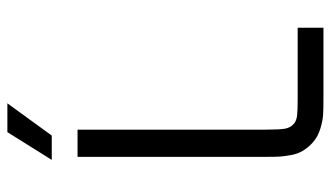

<svg xmlns="http://www.w3.org/2000/svg" viewBox="-208 -688 896 520"><g transform="rotate(-90 240.0 -428.0)"><path d="M220.2 -856 132.8 -735.8H66.9L142.1 -856ZM75.2 -666H148.9V-154.8Q148.9 -118.7 151.6 -103.5Q154.3 -88.4 166 -79.1Q174.3 -72.8 187.7 -71.3Q201.2 -69.8 231.9 -69.8H424.8V0H231.9Q203.1 0 188 -1Q172.9 -2 151.9 -8.3Q130.9 -14.6 115.2 -27.8Q101.1 -40.5 92.3 -54.7Q83.5 -68.8 80.1 -87.4Q76.7 -106 75.9 -118.4Q75.2 -130.9 75.2 -154.8Z"/></g></svg>

Font: Gidolinya
Style: Regular
Weight: 400
Version: Version 1.0.3